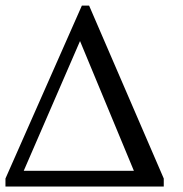

<svg xmlns="http://www.w3.org/2000/svg" viewBox="-63 -683 670 703"><path d="M-43 0V-29.3L236.8 -662.6H263.2L536.6 -29.3V0ZM230 -532.7 23.9 -57.6H427.2Z"/></svg>

Font: PT Astra Serif
Style: Italic
Weight: 400
Italic angle: -16°
Designer: A.Korolkova, I. Chaeva
Foundry: ParaType Ltd
Version: Version 1.001